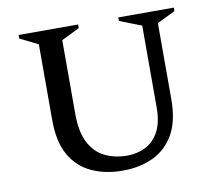

<svg xmlns="http://www.w3.org/2000/svg" viewBox="-75 -749 966 848"><g transform="rotate(-10 408.0 -325.0)"><path d="M409 10Q332 10 271 -18Q210 -46 175.5 -106Q141 -166 141 -263V-604L60 -644V-660H327V-644L246 -604V-274Q246 -191 272 -142.5Q298 -94 342 -73Q386 -52 441 -52Q485 -52 522.5 -70.5Q560 -89 582.5 -130.5Q605 -172 605 -239V-606L507 -644V-660H756V-644L675 -605V-263Q675 -166 640.5 -106Q606 -46 546 -18Q486 10 409 10Z"/></g></svg>

Font: Spectral SC Medium
Style: Regular
Weight: 500
Designer: Jean-Baptiste Levee
Foundry: Production Type
Version: Version 2.001